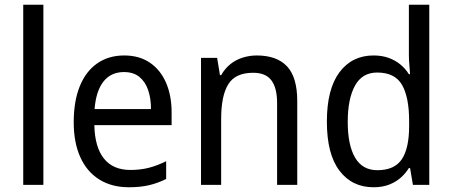

<svg xmlns="http://www.w3.org/2000/svg" viewBox="-20 -780 1908 810"><path d="M163 0H78V-760H163Z M504 -546Q568 -546 612.5 -515.5Q657 -485 680.5 -431Q704 -377 704 -306V-252H378Q380 -159 418.5 -111Q457 -63 530 -63Q572 -63 607.5 -72Q643 -81 681 -100V-25Q645 -7 608 1.5Q571 10 524 10Q451 10 398.5 -23Q346 -56 318.5 -117.5Q291 -179 291 -264Q291 -353 316.5 -416Q342 -479 390 -512.5Q438 -546 504 -546ZM503 -476Q448 -476 416.5 -436Q385 -396 379 -320H617Q617 -365 605 -400Q593 -435 568 -455.5Q543 -476 503 -476Z M1063 -546Q1148 -546 1191 -500Q1234 -454 1234 -354V0H1149V-345Q1149 -409 1125 -441Q1101 -473 1048 -473Q973 -473 943 -424.5Q913 -376 913 -278V0H828V-536H896L908 -463H913Q929 -491 952 -509.5Q975 -528 1004 -537Q1033 -546 1063 -546Z M1556 10Q1465 10 1412 -60Q1359 -130 1359 -267Q1359 -404 1412 -475Q1465 -546 1556 -546Q1591 -546 1619 -536Q1647 -526 1668.5 -508.5Q1690 -491 1705 -467H1710Q1709 -484 1707 -506.5Q1705 -529 1705 -545V-760H1791V0H1722L1710 -71H1705Q1690 -47 1669 -29Q1648 -11 1620 -0.5Q1592 10 1556 10ZM1572 -62Q1644 -62 1675 -108Q1706 -154 1706 -248V-269Q1706 -370 1676 -422Q1646 -474 1571 -474Q1508 -474 1477.5 -418.5Q1447 -363 1447 -266Q1447 -168 1478 -115Q1509 -62 1572 -62Z"/></svg>

Font: Noto Sans Hebrew SemiCondensed
Style: Regular
Weight: 400
Width: 4
Designer: Monotype Design Team
Foundry: Monotype Imaging Inc.
Version: Version 2.003